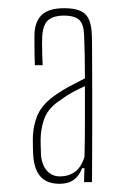

<svg xmlns="http://www.w3.org/2000/svg" viewBox="-20 -825 305 468"><path d="M125 -377Q95 -377 79.2 -394Q63.5 -411 61 -446Q60.5 -458 60.2 -464.8Q60 -471.5 60 -484Q60 -518 72.2 -545.8Q84.5 -573.5 119 -596Q131 -604.5 150 -614.8Q169 -625 187 -634Q187 -662.5 186.5 -689.2Q186 -716 185 -739Q184.5 -764.5 173.8 -775.8Q163 -787 135 -787Q112.5 -787 99 -777.2Q85.5 -767.5 83 -738Q82.5 -731.5 82.5 -718.8Q82.5 -706 83 -691.5Q83.5 -677 84 -666H65Q64.5 -675.5 64.2 -692.2Q64 -709 64 -723Q64 -737 64 -738Q64 -770.5 80.8 -787.8Q97.5 -805 137 -805Q162 -805 176.5 -798.2Q191 -791.5 197.2 -776.5Q203.5 -761.5 204 -737Q204.5 -724 204.5 -687.5Q204.5 -651 204.8 -603.8Q205 -556.5 204.8 -509.8Q204.5 -463 204.5 -427.8Q204.5 -392.5 204 -381H185Q185 -389.5 185.2 -398.2Q185.5 -407 186 -415H180Q173.5 -397 160.2 -387Q147 -377 125 -377ZM126 -395Q147 -395 162.5 -406Q178 -417 186 -443Q187 -486 187 -530Q187 -574 187 -615Q173.5 -609 158 -600.8Q142.5 -592.5 120 -576Q95.5 -558 87.2 -533.5Q79 -509 79 -484Q79 -482.5 79.2 -468.5Q79.5 -454.5 80 -446Q82.5 -421.5 95 -408.2Q107.5 -395 126 -395Z"/></svg>

Font: Big Shoulders Thin
Style: Regular
Weight: 100
Designer: Patric King
Foundry: XO Type Co
Version: Version 2.002